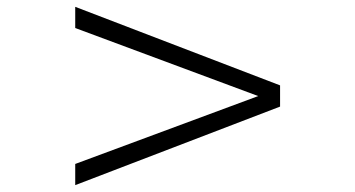

<svg xmlns="http://www.w3.org/2000/svg" viewBox="-20 -581 1040 562"><path d="M200.2 -39.1V-101.1L735.8 -299.8L200.2 -499V-561L799.8 -331.1V-269Z"/></svg>

Font: Charis SIL APac
Style: Regular
Weight: 400
Foundry: SIL International
Version: Version 5.000